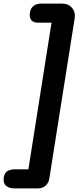

<svg xmlns="http://www.w3.org/2000/svg" viewBox="-74 -865 457 1065"><path d="M-54 131.7Q-54 101.2 -37.8 87.7Q-21.7 74.1 8.8 74.1H83.5L211.8 -739.1H139.1Q113.7 -739.1 102.3 -750.3Q91 -761.6 91 -781.6Q91 -811.1 107.3 -828.1Q123.7 -845 154 -845H270.6Q305.3 -845 325.4 -821.4Q345.6 -797.9 340.2 -763.2L199.4 126.3Q196 149.9 178.6 165Q161.1 180 136.7 180H8Q-22.3 180 -38.1 167.6Q-54 155.1 -54 131.7Z"/></svg>

Font: SN Pro Thin
Style: Italic
Weight: 200
Italic angle: -9°
Designer: Tobias Whetton
Foundry: Supernotes
Version: Version 1.003;Glyphs 3.3 (3324)